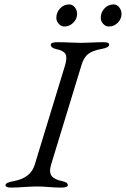

<svg xmlns="http://www.w3.org/2000/svg" viewBox="-20 -844 570 869"><path d="M293 -824Q308 -824 318.5 -811Q329 -798 329 -781Q329 -758 311.5 -741Q294 -724 272 -724Q257 -724 246 -736Q235 -748 235 -763Q235 -788 252 -806Q269 -824 293 -824ZM494 -824Q509 -824 519.5 -811Q530 -798 530 -781Q530 -758 513 -741Q496 -724 473 -724Q458 -724 447 -736Q436 -748 436 -763Q436 -788 453 -806Q470 -824 494 -824ZM275 -550Q285 -585 276 -600Q267 -615 234 -622Q210 -627 210 -642Q210 -653 240 -653Q266 -653 296.5 -651.5Q327 -650 348 -650Q367 -650 395.5 -651.5Q424 -653 450 -653Q474 -653 474 -642Q474 -628 437 -622Q399 -615 379 -599.5Q359 -584 349 -550L211 -98Q201 -64 214 -47.5Q227 -31 262 -24Q287 -19 287 -6Q287 5 257 5Q231 5 200.5 2.5Q170 0 149 0Q126 0 90 2.5Q54 5 29 5Q5 5 5 -6Q5 -18 41 -24Q119 -38 137 -98Z"/></svg>

Font: EB Garamond 12
Style: Italic
Weight: 400
Italic angle: -17°
Version: Version 0.016; ttfautohint (v1.8.4)